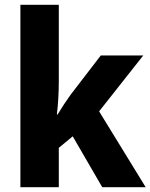

<svg xmlns="http://www.w3.org/2000/svg" viewBox="-20 -780 627 800"><path d="M225 -440Q225 -407 223 -371.5Q221 -336 217 -303H220Q232 -323 246.5 -345Q261 -367 274 -385L400 -549H577L393 -316L587 0H406L283 -212L225 -164V0H65V-760H225Z"/></svg>

Font: Noto Sans SemiCondensed ExtraBold
Style: Regular
Weight: 800
Width: 4
Designer: Monotype Design Team
Foundry: Monotype Imaging Inc.
Version: Version 2.013; ttfautohint (v1.8.4.7-5d5b)